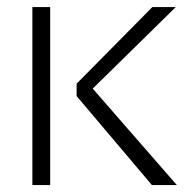

<svg xmlns="http://www.w3.org/2000/svg" viewBox="-20 -533 529 553"><path d="M486.3 -512.7 247.1 -277.8 489.3 0H417.5L200.7 -256.3V-292L418.9 -512.7ZM73.2 0V-512.7H124.5V0Z"/></svg>

Font: Sansation Light
Style: Light
Weight: 300
Designer: Bernd Montag
Version: Version 1.301